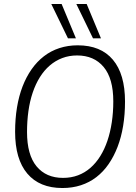

<svg xmlns="http://www.w3.org/2000/svg" viewBox="-20 -937 684 966"><path d="M294 9Q179 9 117.5 -63.5Q56 -136 56 -274Q56 -339 65.5 -396.5Q75 -454 93.5 -502Q112 -550 139 -588.5Q166 -627 201 -654Q236 -681 279 -695Q322 -709 371 -709Q487 -709 548 -636.5Q609 -564 609 -426Q609 -361 599.5 -303.5Q590 -246 571.5 -198Q553 -150 526.5 -111.5Q500 -73 465 -46Q430 -19 387 -5Q344 9 294 9ZM297 -42Q338 -42 372.5 -55Q407 -68 435 -92.5Q463 -117 484.5 -151.5Q506 -186 520.5 -229Q535 -272 542.5 -322Q550 -372 550 -427Q550 -542 501.5 -600Q453 -658 368 -658Q328 -658 293.5 -645Q259 -632 230.5 -607.5Q202 -583 180.5 -548.5Q159 -514 144.5 -471Q130 -428 123 -378Q116 -328 116 -273Q116 -158 164 -100Q212 -42 297 -42ZM322 -744 238 -917H290L362 -744ZM448 -744 364 -917H416L488 -744Z"/></svg>

Font: Georama ExtraCondensed Thin Light
Style: Italic
Weight: 300
Italic angle: -9°
Version: Version 1.001